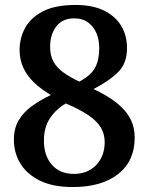

<svg xmlns="http://www.w3.org/2000/svg" viewBox="-20 -744 599 774"><path d="M273 10Q193 10 140.5 -16Q88 -42 62 -85Q36 -128 36 -181Q36 -226 55 -258.5Q74 -291 107.5 -315.5Q141 -340 185 -361Q146 -384 118 -410.5Q90 -437 74.5 -470Q59 -503 59 -543Q59 -590 81 -631Q103 -672 152.5 -698Q202 -724 285 -724Q353 -724 399 -701.5Q445 -679 468.5 -640Q492 -601 492 -550Q492 -488 455.5 -452.5Q419 -417 357 -385Q413 -359 450 -329.5Q487 -300 505 -266Q523 -232 523 -190Q523 -95 456.5 -42.5Q390 10 273 10ZM278 -43Q334 -43 368 -79Q402 -115 402 -171Q402 -204 386.5 -230Q371 -256 336.5 -279.5Q302 -303 245 -327Q206 -304 181.5 -267.5Q157 -231 157 -177Q157 -117 189 -80Q221 -43 278 -43ZM300 -415Q330 -431 347.5 -449.5Q365 -468 372.5 -493Q380 -518 380 -552Q380 -582 369.5 -608.5Q359 -635 336.5 -652.5Q314 -670 279 -670Q232 -670 207 -637.5Q182 -605 182 -555Q182 -520 195.5 -495.5Q209 -471 235.5 -452Q262 -433 300 -415Z"/></svg>

Font: Noto Serif Armenian SemiBold
Style: Regular
Weight: 600
Version: Version 2.007